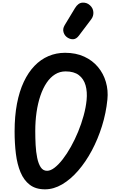

<svg xmlns="http://www.w3.org/2000/svg" viewBox="-20 -1410 864 1440"><path d="M317.5 10Q248 10 203.5 -24Q159 -58 134 -117.8Q109 -177.5 99.2 -256.2Q89.5 -335 89.5 -424Q89.5 -538.5 107.2 -631.8Q125 -725 158.5 -796.2Q192 -867.5 238.8 -916Q285.5 -964.5 343.5 -989.2Q401.5 -1014 468 -1014Q549.5 -1014 611.8 -985.2Q674 -956.5 715 -907.2Q756 -858 774.2 -795Q792.5 -732 785.5 -663.5Q775.5 -562.5 745 -464.8Q714.5 -367 668.8 -281.2Q623 -195.5 566.2 -130Q509.5 -64.5 446 -27.2Q382.5 10 317.5 10ZM333 -129Q359 -129 389.2 -152.2Q419.5 -175.5 451 -216.2Q482.5 -257 512 -309.8Q541.5 -362.5 566 -422Q590.5 -481.5 607.2 -542.5Q624 -603.5 629.5 -659.5Q635.5 -721.5 621.8 -770Q608 -818.5 571.5 -846.5Q535 -874.5 472 -874.5Q428.5 -874.5 392.8 -852.2Q357 -830 329.5 -789Q302 -748 283 -692Q264 -636 254.2 -568.8Q244.5 -501.5 244.5 -426.5Q244.5 -375 247.2 -322.5Q250 -270 259 -226Q268 -182 285.5 -155.5Q303 -129 333 -129ZM488 -1127Q465 -1141 456.8 -1167.2Q448.5 -1193.5 465 -1221L542 -1348.5Q566 -1388.5 598.8 -1390.2Q631.5 -1392 654.5 -1370.5Q678 -1349.5 680.2 -1319.5Q682.5 -1289.5 664 -1265L571.5 -1142.5Q553 -1118 531.2 -1116Q509.5 -1114 488 -1127Z"/></svg>

Font: Edu NSW ACT Hand Pre
Style: Regular
Weight: 400
Designer: Tina and Corey Anderson, Eben Sorkin, Mirko Velimirovic
Foundry: Sorkin Type Co.
Version: Version 2.000